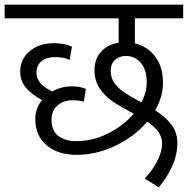

<svg xmlns="http://www.w3.org/2000/svg" viewBox="-40 -662 809 827"><path d="M541 -583V-475Q595 -462 628.5 -418.5Q662 -375 662 -305Q662 -244 628 -187Q673 -159 698.5 -125Q724 -91 724 -44Q724 47 644 145L583 107Q615 74 636.5 33.5Q658 -7 658 -46Q658 -96 594 -138Q540 -74 457.5 -34.5Q375 5 291 5Q209 5 160.5 -36.5Q112 -78 112 -149Q112 -196 141 -231Q95 -256 71 -285Q47 -314 47 -353Q47 -407 87.5 -441.5Q128 -476 194 -476Q237 -476 270 -461L260 -404Q234 -416 197 -416Q160 -416 138.5 -398Q117 -380 117 -350Q117 -325 132.5 -305.5Q148 -286 185 -268Q224 -290 268 -290Q306 -290 330 -279L321 -224Q303 -230 273 -230Q231 -230 206.5 -207Q182 -184 182 -147Q182 -99 211.5 -76.5Q241 -54 288 -54Q359 -54 425 -87Q491 -120 536 -172Q480 -202 447 -224Q414 -246 390.5 -279.5Q367 -313 367 -359Q367 -409 396 -440Q425 -471 471 -478V-583H-20V-642H749V-583ZM502 -421Q476 -421 456.5 -405Q437 -389 437 -355Q437 -325 454.5 -302Q472 -279 498 -262Q524 -245 569 -221Q592 -264 592 -307Q592 -362 566.5 -391.5Q541 -421 502 -421Z"/></svg>

Font: Martel Sans Light
Style: Regular
Weight: 300
Designer: Dan Reynolds and Mathieu Réguer
Foundry: Dan Reynolds and Mathieu Réguer
Version: Version 1.002; ttfautohint (v1.1) -l 5 -r 5 -G 72 -x 0 -D la